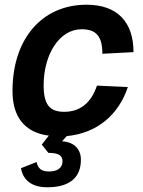

<svg xmlns="http://www.w3.org/2000/svg" viewBox="-20 -566 606 814"><path d="M180 228C269 228 323 192 323 111C323 67 295 36 243 33L263 11C391 -1 483 -79 522 -197L391 -203C366 -128 318 -92 252 -92C191 -92 165 -122 165 -204C165 -336 232 -442 326 -442C388 -442 414 -412 414 -338L546 -345C546 -471 479 -546 347 -546C160 -546 33 -404 33 -180C33 -71 84 -4 187 9L157 47L185 82C234 82 245 97 245 118C245 146 223 161 188 161C155 161 141 148 135 121L69 147C77 195 112 228 180 228Z"/></svg>

Font: Geist SemiBold
Style: Italic
Weight: 600
Italic angle: -12°
Designer: Basement.studio, Andrés Briganti, Mateo Zaragoza
Foundry: Basement.studio, Vercel, Andrés Briganti, Guido Ferreyra, Mateo Zaragoza
Version: Version 1.500